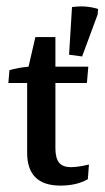

<svg xmlns="http://www.w3.org/2000/svg" viewBox="-20 -578 329 604"><path d="M238.3 -400.4 197.3 -405.8 206.5 -555.7Q249.5 -562 288.6 -549.8L287.1 -532.2ZM170.4 5.9Q65.4 5.9 65.4 -97.2V-333.5L69.8 -368.2L91.3 -461.4H154.3V-111.8Q154.3 -80.6 165.8 -66.4Q177.2 -52.2 203.6 -52.2Q225.6 -52.2 259.8 -60.5L256.3 -14.2Q220.7 5.9 170.4 5.9ZM6.3 -316.9 9.8 -357.4Q37.1 -365.2 69.8 -368.2H257.8L253.4 -316.9Z"/></svg>

Font: Markazi Text Medium
Style: Regular
Weight: 500
Designer: Borna Izadpanah (Arabic designer), Fiona Ross (Arabic design director) and Florian Runge (Latin designer)
Foundry: Borna Izadpanah and Florian Runge
Version: Version 1.001